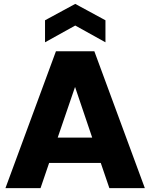

<svg xmlns="http://www.w3.org/2000/svg" viewBox="-20 -965 770 985"><path d="M8 0ZM8 0ZM723 0H541L497 -129H232L188 0H8L267 -702H464ZM453 -259 365 -519 276 -259ZM521 -748 366 -834 211 -748V-861L366 -945L521 -861Z"/></svg>

Font: Ulagadi Sans
Style: Bold
Weight: 700
Designer: Ninad Kale (Devanagari), Jonny Pinhorn (Latin)
Foundry: Indian Type Foundry
Version: Version 3.01;March 29, 2020;FontCreator 12.0.0.2522 64-bit; 